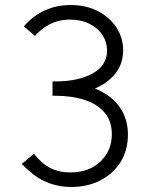

<svg xmlns="http://www.w3.org/2000/svg" viewBox="-20 -732 579 764"><path d="M264 12Q217 12 179 -2Q141 -16 113.5 -37.5Q86 -59 67 -80L115 -120Q127 -105 145.5 -87.5Q164 -70 192 -58Q220 -46 260 -46Q335 -46 380 -89.5Q425 -133 425 -198Q425 -249 397 -283Q369 -317 318 -334Q267 -351 199 -351H189V-407H199Q263 -407 316 -393.5Q369 -380 408 -353Q447 -326 468 -286.5Q489 -247 489 -196Q489 -134 459.5 -87Q430 -40 379 -14Q328 12 264 12ZM189 -351V-408H199Q292 -408 349 -440Q406 -472 406 -531Q406 -564 388 -592Q370 -620 336.5 -637Q303 -654 258 -654Q229 -654 204 -646Q179 -638 158 -623.5Q137 -609 119 -589L75 -627Q96 -652 123.5 -671Q151 -690 185.5 -701Q220 -712 262 -712Q322 -712 369 -688Q416 -664 443 -623Q470 -582 470 -532Q470 -489 450 -455.5Q430 -422 393.5 -398.5Q357 -375 307.5 -363Q258 -351 198 -351Z"/></svg>

Font: Figtree Light Light
Style: Regular
Weight: 300
Version: Version 2.001;gftools[0.9.30]